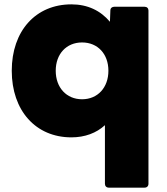

<svg xmlns="http://www.w3.org/2000/svg" viewBox="-20 -578 767 882"><path d="M480 284H644C655 284 662 277 662 266V-530C662 -540 655 -547 644 -547H505C495 -547 487 -541 487 -530L485 -478C442 -529 383 -558 308 -558C144 -558 34 -436 34 -253C34 -70 144 53 308 53C370 53 423 33 462 -3V266C462 277 469 284 480 284ZM236 -253C236 -330 285 -383 357 -383C429 -383 478 -330 478 -253C478 -176 429 -122 357 -122C285 -122 236 -176 236 -253Z"/></svg>

Font: LINE Seed JP_OTF ExtraBold
Style: Regular
Weight: 800
Designer: LY Corporation & Fontrix & Fontworks
Version: Version 1.013